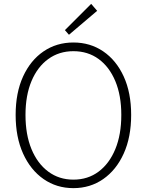

<svg xmlns="http://www.w3.org/2000/svg" viewBox="-20 -961 760 994"><path d="M360 13Q273 13 205.5 -34Q138 -81 99.5 -166Q61 -251 61 -366Q61 -481 99.5 -565Q138 -649 205.5 -695Q273 -741 360 -741Q447 -741 514.5 -695Q582 -649 620.5 -565Q659 -481 659 -366Q659 -251 620.5 -166Q582 -81 514.5 -34Q447 13 360 13ZM360 -31Q435 -31 490.5 -72.5Q546 -114 577 -189Q608 -264 608 -366Q608 -467 577 -541Q546 -615 490.5 -655.5Q435 -696 360 -696Q286 -696 230 -655.5Q174 -615 143 -541Q112 -467 112 -366Q112 -264 143 -189Q174 -114 230 -72.5Q286 -31 360 -31ZM337 -781 316 -805 452 -941 483 -905Z"/></svg>

Font: Noto Sans TC ExtraLight
Style: Regular
Weight: 250
Designer: Ryoko NISHIZUKA  (kana, bopomofo & ideographs); Paul D. Hunt (Latin, Greek & Cyrillic); Sandoll Communications , Soo-you
Foundry: Adobe
Version: Version 2.004-H2;hotconv 1.0.118;makeotfexe 2.5.65603